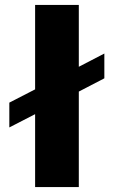

<svg xmlns="http://www.w3.org/2000/svg" viewBox="-20 -762 462 782"><path d="M405 -544V-443L301 -389V0H123V-297L18 -243V-344L123 -398V-742H301V-490Z"/></svg>

Font: Montserrat arm2
Style: Bold
Weight: 700
Designer: Julieta Ulanovsky
Foundry: Julieta Ulanovsky
Version: Version 6.000